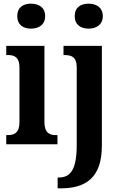

<svg xmlns="http://www.w3.org/2000/svg" viewBox="-20 -786 656 1046"><path d="M149 -630C191 -630 226 -651 226 -698C226 -746 191 -766 149 -766C106 -766 74 -746 74 -698C74 -651 106 -630 149 -630ZM463 -630C504 -630 540 -651 540 -698C540 -746 504 -766 463 -766C420 -766 387 -746 387 -698C387 -651 420 -630 463 -630ZM14 0H293V-50H283C251 -50 222 -62 222 -121V-536H14V-486H26C58 -486 86 -474 86 -419V-120C86 -62 57 -50 24 -50H14ZM294 240H311C442 240 535 187 535 8V-536H326V-486H331C368 -486 398 -477 398 -419V2C398 139 364 181 300 181H294Z"/></svg>

Font: Noto Serif Tamil Condensed
Style: Bold
Weight: 700
Width: 3
Designer: Indian Type Foundry, Tom Grace, and the Monotype Design Team
Foundry: Monotype Imaging Inc.
Version: Version 2.004